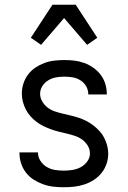

<svg xmlns="http://www.w3.org/2000/svg" viewBox="-20 -781 540 809"><path d="M249 8Q227 8 205 5.5Q183 3 162 -4.5Q141 -12 122 -24Q103 -36 89.5 -53.5Q76 -71 69 -92.5Q62 -114 62 -136V-139H140V-138Q140 -119 150.5 -103Q161 -87 177 -77.5Q193 -68 211.5 -65Q230 -62 249 -62Q267 -62 285.5 -65Q304 -68 320 -76.5Q336 -85 347.5 -100.5Q359 -116 359 -134Q359 -152 349.5 -167.5Q340 -183 326 -193Q312 -203 295.5 -208.5Q279 -214 262 -218Q245 -222 228.5 -226Q212 -230 195.5 -236Q179 -242 163.5 -249.5Q148 -257 134 -267.5Q120 -278 108.5 -291Q97 -304 89 -319.5Q81 -335 76.5 -352Q72 -369 72 -386Q72 -408 78.5 -428.5Q85 -449 98 -466.5Q111 -484 129 -496Q147 -508 167 -515.5Q187 -523 208.5 -525.5Q230 -528 251 -528Q273 -528 294 -525.5Q315 -523 335.5 -515.5Q356 -508 373.5 -495.5Q391 -483 404 -466Q417 -449 423.5 -428Q430 -407 430 -386V-383H352V-384Q352 -402 343 -417.5Q334 -433 319 -442.5Q304 -452 286.5 -455Q269 -458 251 -458Q234 -458 216.5 -455Q199 -452 184 -443Q169 -434 159 -419Q149 -404 149 -386Q149 -369 158 -353.5Q167 -338 181 -327.5Q195 -317 211.5 -311.5Q228 -306 245 -302Q262 -298 279 -294Q296 -290 312.5 -284.5Q329 -279 344.5 -271Q360 -263 373.5 -252.5Q387 -242 399 -229Q411 -216 419 -200.5Q427 -185 431.5 -168Q436 -151 436 -134Q436 -112 429 -91Q422 -70 408 -52.5Q394 -35 375.5 -23Q357 -11 336 -4Q315 3 293 5.5Q271 8 249 8ZM153 -592 110 -622 201 -761H299L390 -622L347 -592L250 -705Z"/></svg>

Font: Iosevka Term SS14
Style: Regular
Weight: 400
Monospace: yes
Designer: Belleve Invis
Foundry: Belleve Invis
Version: Version 24.1.1; ttfautohint (v1.8.4)